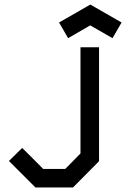

<svg xmlns="http://www.w3.org/2000/svg" viewBox="-20 -829 558 849"><path d="M418 -116.2Q379.9 -77.1 302.7 0H136.7L19.5 -117.2Q39.1 -135.7 78.1 -174.8Q109.4 -144.5 170.9 -82H268.6Q291 -104.5 335.9 -150.4V-620.1H418ZM378.9 -716.8Q346.7 -698.2 281.2 -660.2Q267.6 -682.6 241.2 -729.5L378.9 -808.6H379.9L517.6 -729.5Q503.9 -706.1 477.5 -660.2Q444.3 -678.7 378.9 -716.8Z"/></svg>

Font: mr_KirucoupageG
Style: Regular
Weight: 400
Designer: Jan Henkel
Version: Version 1.00 May 25, 2020, initial release